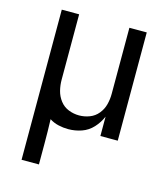

<svg xmlns="http://www.w3.org/2000/svg" viewBox="-110 -617 796 908"><g transform="rotate(15 288.0 -162.5)"><path d="M80 205H165V102Q165 73 164.5 43.5Q164 14 163 -16Q183 -3 207 2.5Q231 8 255 8Q289 8 320.5 -3Q352 -14 375 -39Q398 -64 411 -95V0H496V-530H411V-206Q411 -180 404.5 -154.5Q398 -129 381 -108Q364 -87 339 -77.5Q314 -68 288 -68Q261 -68 236 -78Q211 -88 194.5 -109.5Q178 -131 171.5 -157Q165 -183 165 -210V-530H80Z"/></g></svg>

Font: Iosevka Sparkle
Style: Regular
Weight: 400
Designer: Belleve Invis
Foundry: Belleve Invis
Version: Version 4.5.0; ttfautohint (v1.8.3)